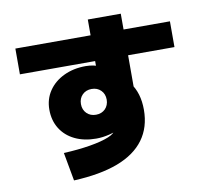

<svg xmlns="http://www.w3.org/2000/svg" viewBox="-93 -918 1187 1101"><g transform="rotate(-10 500.0 -367.5)"><path d="M220 -85Q305 -89 374 -100.5Q443 -112 484 -129Q525 -146 525 -164V-187L560 -168Q546 -160 529 -154Q512 -148 493.5 -143.5Q475 -139 456 -136.5Q437 -134 418 -134Q347 -134 293.5 -160Q240 -186 210.5 -233.5Q181 -281 181 -344Q181 -405 213 -452.5Q245 -500 301.5 -527Q358 -554 429 -554Q453 -554 474.5 -549.5Q496 -545 541 -529L488 -495V-815H680V-345L667 -411Q691 -379 703 -339Q715 -299 715 -250Q715 -148 662.5 -76.5Q610 -5 507 34Q404 73 250 80ZM440 -269Q457 -269 470.5 -274.5Q484 -280 494 -290Q504 -300 509.5 -314Q515 -328 515 -344Q515 -377 494 -398Q473 -419 440 -419Q407 -419 386 -398Q365 -377 365 -344Q365 -311 386 -290Q407 -269 440 -269ZM50 -573V-723H950V-573Z"/></g></svg>

Font: M PLUS 1 Thin Black
Style: Regular
Weight: 900
Version: Version 1.001